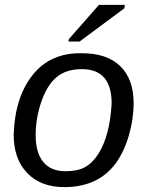

<svg xmlns="http://www.w3.org/2000/svg" viewBox="-20 -756 596 786"><path d="M527 -333Q527 -268 507 -200Q487 -132 452 -85Q380 10 243 10Q147 10 91.5 -47.5Q36 -105 36 -205Q41 -358 114 -449.5Q187 -541 316 -538Q418 -538 472.5 -485Q527 -432 527 -333ZM437 -333Q437 -473 315 -473Q250 -473 210 -439Q171 -405 148 -336Q126 -270 126 -203Q126 -131 157 -93Q188 -55 248 -55Q297 -55 327.5 -71.5Q358 -88 382 -125Q430 -200 437 -333ZM306 -586H260L262 -596L385 -736H491L489 -722Z"/></svg>

Font: Libra Sans
Style: Italic
Weight: 400
Italic angle: -12°
Foundry: Context Ltd
Version: Version 1.002